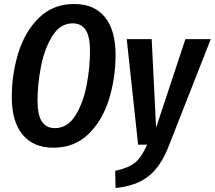

<svg xmlns="http://www.w3.org/2000/svg" viewBox="-20 -725 1076 962"><path d="M559 -450Q559 -334 526 -227.5Q493 -121 423 -53Q353 15 247 15Q147 15 93 -50.5Q39 -116 39 -239Q39 -354 72 -460.5Q105 -567 175.5 -636Q246 -705 352 -705Q452 -705 505.5 -639.5Q559 -574 559 -450ZM168 -222Q168 -149 190 -116Q212 -83 255 -83Q318 -83 357.5 -146Q397 -209 414 -298Q431 -387 431 -469Q431 -541 409.5 -574.5Q388 -608 344 -608Q282 -608 242.5 -545Q203 -482 185.5 -392.5Q168 -303 168 -222ZM827 3Q786 110 723.5 158.5Q661 207 559 217L557 131Q623 117 656 90.5Q689 64 717 0H672L615 -529H740L762 -85L909 -529H1036Z"/></svg>

Font: Fira Sans Extra Condensed Medium
Style: Italic
Weight: 500
Width: 3
Italic angle: -8°
Designer: Carrois Corporate & Edenspiekermann AG
Foundry: Carrois Corporate GbR & Edenspiekermann AG
Version: Version 4.203